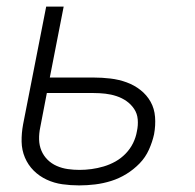

<svg xmlns="http://www.w3.org/2000/svg" viewBox="-20 -550 590 582"><path d="M220 12Q194 12 169 8.5Q144 5 121.5 -5.5Q99 -16 82 -33Q65 -50 55.5 -72.5Q46 -95 45.5 -120.5Q45 -146 50 -173L120 -530H173L131 -315H263Q289 -315 314.5 -312Q340 -309 363.5 -300.5Q387 -292 406 -277Q425 -262 436.5 -241.5Q448 -221 450 -195.5Q452 -170 447 -143Q442 -120 431.5 -96.5Q421 -73 403 -54.5Q385 -36 363 -22.5Q341 -9 317 -1.5Q293 6 268.5 9Q244 12 220 12ZM221 -35Q239 -35 257.5 -37.5Q276 -40 294.5 -45.5Q313 -51 330 -60.5Q347 -70 361 -84.5Q375 -99 383.5 -116.5Q392 -134 395 -152Q399 -170 397.5 -188Q396 -206 386.5 -220Q377 -234 363.5 -243.5Q350 -253 333.5 -258.5Q317 -264 299.5 -266Q282 -268 264 -268H122L102 -164Q98 -145 98.5 -127Q99 -109 105.5 -93.5Q112 -78 124 -66Q136 -54 152 -47Q168 -40 185.5 -37.5Q203 -35 221 -35Z"/></svg>

Font: Lode Dark Term
Style: Italic
Weight: 400
Italic angle: -11°
Monospace: yes
Designer: Belleve Invis
Foundry: Belleve Invis
Version: Version 29.2.0